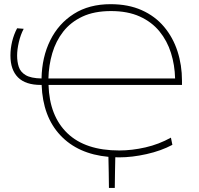

<svg xmlns="http://www.w3.org/2000/svg" viewBox="-20 -745 952 920"><path d="M175.5 -338Q102.5 -338 66.2 -374.2Q30 -410.5 30 -479Q30 -512.5 38.2 -546.5Q46.5 -580.5 62 -609.5L93.5 -607Q78.5 -578.5 70.2 -542.8Q62 -507 62 -479Q62 -449 70 -424.5Q78 -400 103 -385Q128 -370 179 -369Q181 -471.5 220.8 -551.8Q260.5 -632 333.8 -678.5Q407 -725 510 -725Q595 -725 659.2 -696.2Q723.5 -667.5 766.2 -616.5Q809 -565.5 830.5 -499.2Q852 -433 852 -358V-338H212.5Q217 -189 303 -106.5Q389 -24 551.5 -24Q612.5 -24 677 -38.8Q741.5 -53.5 799 -85.5L806 -51Q751.5 -22 682 -6.5Q612.5 9 551.5 9Q542 9 532.5 8.5Q531.5 45.5 531 82Q530.5 118.5 530 155.5H502Q501.5 118 501 81Q500.5 44 499.5 6.5Q353.5 -7 269.2 -96.8Q185 -186.5 179.5 -338ZM512 -692Q431.5 -692 375 -665.5Q318.5 -639 283 -593.5Q247.5 -548 230.5 -490Q213.5 -432 212 -369H819Q817.5 -433.5 799.2 -491.5Q781 -549.5 744 -594.8Q707 -640 649.5 -666Q592 -692 512 -692Z"/></svg>

Font: Heraclito Thin
Style: Regular
Weight: 100
Designer: Kostas Bartsokas (font) & Cristiano Sobral (main changes)
Foundry: Kostas Bartsokas (font) & Cristiano Sobral (main changes)
Version: Version 1.00;July 8, 2020;FontCreator 13.0.0.2655 64-bit